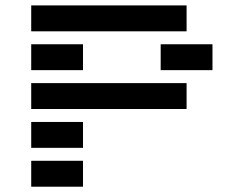

<svg xmlns="http://www.w3.org/2000/svg" viewBox="-20 -704 919 724"><path d="M97.7 0V-97.7H293V0ZM683.6 -683.6V-585.9H97.7V-683.6ZM97.7 -439.5V-537.1H293V-439.5ZM585.9 -439.5V-537.1H781.2V-439.5ZM97.7 -293V-390.6H683.6V-293ZM97.7 -146.5V-244.1H293V-146.5Z"/></svg>

Font: Trigram
Style: Regular
Weight: 400
Designer: GGBotNet
Foundry: GGBotNet
Version: 1.05